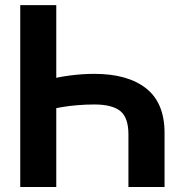

<svg xmlns="http://www.w3.org/2000/svg" viewBox="-20 -748 739 768"><path d="M638.2 0H493.7V-210.4Q493.7 -277.8 460.9 -304Q428.2 -330.1 357.4 -330.1Q325.2 -330.1 291.5 -327.4Q257.8 -324.7 228.5 -319.8Q199.2 -314.9 179.2 -309.1V-430.2Q193.8 -434.6 214.6 -438.7Q235.4 -442.9 259.5 -446Q283.7 -449.2 308.6 -450.9Q333.5 -452.6 357.4 -452.6Q490.7 -452.6 564.5 -394.5Q638.2 -336.4 638.2 -216.3ZM205.1 0H61V-727.5H205.1Z"/></svg>

Font: Inter Cardless Tabular Bold
Style: Bold
Weight: 700
Designer: Rasmus Andersson
Foundry: rsms
Version: Version 4.000;git-4fc901f